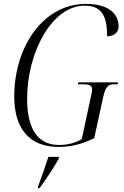

<svg xmlns="http://www.w3.org/2000/svg" viewBox="-20 -743 634 984"><path d="M280 10C346 10 403 -5 463 -35L507 -238C522 -305 535 -311 569 -311H583L585 -321H381L379 -311H405C439 -311 452 -304 452 -285C452 -272 448 -257 444 -239L399 -30C365 -9 323 0 282 0C159 0 119 -106 119 -236C119 -479 249 -714 413 -714C501 -714 529 -662 529 -557C562 -557 588 -576 588 -607C588 -678 529 -723 421 -723C200 -723 53 -502 53 -248C53 -87 128 10 280 10ZM175 213 174 221H183C213 181 258 112 281 71L282 61H228C212 110 193 165 175 213Z"/></svg>

Font: Noto Serif Display Condensed Light
Style: Italic
Weight: 300
Width: 3
Italic angle: -12°
Designer: Monotype Design Team
Foundry: Monotype Imaging Inc.
Version: Version 2.009